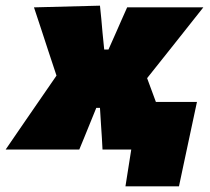

<svg xmlns="http://www.w3.org/2000/svg" viewBox="-63 -528 742 678"><path d="M-43 0Q-18.5 -36 -0.2 -62.5Q18 -89 34.5 -113Q51 -137 70 -164.5L136.5 -261L107 -350Q94.5 -387.5 83.8 -421Q73 -454.5 57 -502L290 -508Q292.5 -483.5 294.8 -460.8Q297 -438 299 -413L305 -353H320L346 -411.5Q357 -436.5 366.2 -457.5Q375.5 -478.5 386 -502H655Q628.5 -468.5 609 -444Q589.5 -419.5 572.2 -397.5Q555 -375.5 534.5 -350L456.5 -252L487.5 -168H632.5Q624.5 -131 616 -90.8Q607.5 -50.5 599.5 -13.5Q592 22 584.2 58.2Q576.5 94.5 569 130H380L400.5 0H299Q298 -21.5 296.8 -40.8Q295.5 -60 294 -83L290 -147H277L253 -88Q242.5 -62.5 234.8 -43.2Q227 -24 217 0Z"/></svg>

Font: Commissioner Black
Style: Italic
Weight: 900
Italic angle: -12°
Designer: Kostas Bartsokas
Foundry: Kostas Bartsokas
Version: Version 1.000; ttfautohint (v1.8.3)